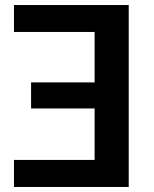

<svg xmlns="http://www.w3.org/2000/svg" viewBox="-20 -743 612 763"><path d="M491.5 -723V0H35.5V-107.5H356V-312H103.5V-415.5H356V-616H35.5V-723Z"/></svg>

Font: Lato
Style: Bold
Weight: 700
Designer: Lukasz Dziedzic
Foundry: tyPoland Lukasz Dziedzic
Version: Version 2.007; 2014-02-27